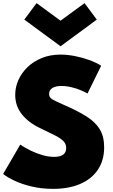

<svg xmlns="http://www.w3.org/2000/svg" viewBox="-20 -1188 720 1224"><path d="M318.5 16Q418.5 16 491.5 -15.5Q564.5 -47 604.2 -106.5Q644 -166 644 -249Q644 -318.5 615.5 -364.8Q587 -411 529.8 -446.8Q472.5 -482.5 386 -520Q333.5 -543 313.2 -554.8Q293 -566.5 293 -589Q293 -614 314 -627Q335 -640 371.5 -640Q409.5 -640 454 -627Q498.5 -614 538 -592L625 -769Q591.5 -790 547 -806Q502.5 -822 455.2 -831Q408 -840 366 -840Q300.5 -840 247.2 -818.5Q194 -797 156 -760.5Q118 -724 97.5 -678.2Q77 -632.5 77 -583.5Q77 -513 119 -460Q161 -407 232 -373Q294.5 -343.5 331.8 -324.2Q369 -305 385.5 -287.2Q402 -269.5 402 -244.5Q402 -188 325 -188Q289 -188 250.2 -199.2Q211.5 -210.5 175 -228.2Q138.5 -246 109 -266L0 -79Q28 -56.5 75.8 -34.5Q123.5 -12.5 185.5 1.8Q247.5 16 318.5 16ZM366 -893 597 -1063 519 -1168 366 -1056 213 -1168 135 -1063Z"/></svg>

Font: Spartan Black
Style: Regular
Weight: 900
Designer: Matt Bailey, Mirko Velimirovic
Foundry: Matt Bailey
Version: Version 1.003; ttfautohint (v1.8.3)